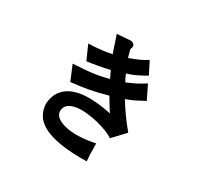

<svg xmlns="http://www.w3.org/2000/svg" viewBox="-174 -961 1347 1293"><g transform="rotate(30 500.0 -314.5)"><path d="M737 -549 789 -443Q766 -431 748 -421.5Q730 -412 715 -404.5Q700 -397 685.5 -391.5Q671 -386 655 -380Q673 -351 688 -328.5Q703 -306 718 -285Q733 -264 749.5 -243Q766 -222 788 -195L699 -101Q682 -114 648 -128Q614 -142 572 -152.5Q530 -163 485.5 -168Q441 -173 404 -168Q367 -163 343 -146Q319 -129 317 -95Q318 -61 348 -41.5Q378 -22 424 -14Q470 -6 526.5 -9.5Q583 -13 637 -25Q637 30 638.5 61Q640 92 642 112Q520 114 438 100.5Q356 87 306 60.5Q256 34 233.5 -4.5Q211 -43 210 -93Q216 -155 247.5 -193.5Q279 -232 332.5 -250Q386 -268 458 -266Q530 -264 616 -246Q598 -273 584 -296Q570 -319 553 -348Q514 -337 481 -329Q448 -321 416.5 -315Q385 -309 352 -304.5Q319 -300 279 -296L231 -411Q279 -414 315 -416.5Q351 -419 381.5 -423Q412 -427 440 -433Q468 -439 501 -447Q493 -464 488 -474.5Q483 -485 475 -502Q448 -496 426 -491.5Q404 -487 384 -483.5Q364 -480 344.5 -477Q325 -474 303 -471L254 -581Q290 -582 315.5 -584Q341 -586 361 -588.5Q381 -591 398 -594Q415 -597 433 -601Q428 -614 422 -631.5Q416 -649 410 -668Q404 -687 398 -704Q392 -721 388 -733L494 -741Q500 -741 507.5 -737.5Q515 -734 520 -727.5Q525 -721 525.5 -712Q526 -703 519 -693Q521 -683 523.5 -671Q526 -659 535 -630Q561 -640 578 -646.5Q595 -653 609 -659.5Q623 -666 636.5 -673.5Q650 -681 668 -692L716 -597Q670 -571 638.5 -556.5Q607 -542 575 -533Q580 -521 586.5 -506Q593 -491 602 -479Q625 -489 642.5 -497Q660 -505 675 -512.5Q690 -520 704.5 -529Q719 -538 737 -549Z"/></g></svg>

Font: D2Coding
Style: Bold
Weight: 700
Monospace: yes
Designer: Yong-Rak Park; Jeong-Hwan Yoon; Sang-Min Lee;
Foundry: NHN Corporation
Version: Version 1.3.2; Build 20180524